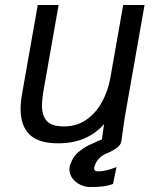

<svg xmlns="http://www.w3.org/2000/svg" viewBox="-20 -570 640 773"><path d="M63 -130.5Q63 -159.5 69 -193L132 -550H216L158 -221Q149 -171.5 149 -144.5Q149 -104 168.8 -82.5Q188.5 -61 237.5 -61Q290 -61 329 -89Q368 -117 391.5 -161Q415 -205 424 -255L476 -550H562L485.5 -116Q481 -92 474 -39.5L468.5 0H459L468.5 1Q464 15.5 450.5 25.2Q437 35 420 43Q417.5 44 404.2 50Q391 56 379 68Q367 80 362 95.5Q359 103 359 108Q359 120 376.5 120Q405.5 120 449 102.5L435 170.5Q415.5 178 394.2 180.5Q373 183 342.5 183Q323 183 303.5 173.8Q284 164.5 271.8 148Q259.5 131.5 259.5 112Q259.5 101.5 263 91.5Q270 73 278.8 60.8Q287.5 48.5 294.8 42.8Q302 37 317 26.5Q332 16 375 -2.5L387 -7.5L390 -7L399 -70.5Q331.5 7 214 7Q135.5 7 99.2 -28.2Q63 -63.5 63 -130.5Z"/></svg>

Font: JuliaMono Italic
Style: Regular
Weight: 400
Italic angle: -9°
Monospace: yes
Designer: cormullion
Foundry: corm
Version: Version 0.049; ttfautohint (v1.8.4)